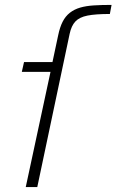

<svg xmlns="http://www.w3.org/2000/svg" viewBox="-20 -763 475 783"><path d="M85 0 186 -470H69L78 -510H194L217 -618Q224 -652 235.5 -674.5Q247 -697 265 -711Q283 -725 307 -732Q331 -739 363 -741Q395 -743 435 -743L428 -706Q370 -706 337 -699.5Q304 -693 287.5 -675.5Q271 -658 264 -625L132 0Z"/></svg>

Font: Saira SemiExpanded ExtraLight
Style: Italic
Weight: 250
Width: 6
Italic angle: -12°
Designer: Hector Gatti with collaboration of the Omnibus-Type team
Foundry: Omnibus-Type
Version: Version 1.101